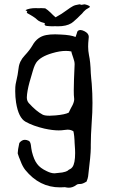

<svg xmlns="http://www.w3.org/2000/svg" viewBox="-20 -662 530 887"><path d="M320.8 -244.1Q320.8 -264.2 321.8 -293.9L322.8 -318.8Q323.2 -328.6 323.7 -340.3Q324.7 -363.3 324.7 -364.3V-366.2Q324.7 -377.9 318.4 -395L313.5 -409.7Q310.5 -418 309.6 -424.3Q297.9 -426.8 284.2 -426.8Q256.3 -426.8 221.7 -416.5Q166 -400.4 147 -372.1Q140.6 -361.8 136.2 -349.1L131.3 -333.5L126.5 -316.9Q120.1 -296.9 116.2 -281.7Q105 -240.2 104 -212.9V-211.4Q104 -195.8 113.3 -185.5Q147.9 -147.5 177.2 -132.3Q187 -127.4 209 -127.4Q221.2 -127.4 237.3 -128.9Q279.8 -132.8 297.4 -141.6L305.7 -158.7L314.9 -175.8Q322.8 -191.9 322.8 -204.1Q322.8 -207 322.3 -210Q320.8 -219.2 320.8 -244.1ZM403.8 -274.9Q407.2 -230.5 407.2 -186.5Q407.2 -142.6 403.8 -99.1Q399.4 -34.7 399.4 5.9V22Q399.4 52.7 387.2 152.3Q386.2 157.7 384.3 165L381.8 170.9L380.4 176.3L372.1 181.2L363.8 185.1Q356.9 188 350.1 188H345.7Q338.4 188 332.5 192.4Q316.4 205.1 297.9 205.1Q290 205.1 282.2 203.1L277.3 202.6L272.9 203.1Q264.6 203.6 256.8 203.6Q162.1 203.6 96.7 123Q84 106.9 74.7 81.5Q72.8 75.7 69.8 69.3L67.9 64.9L66.4 60.5Q63 52.2 62 47.4V43.9Q62 31.7 69.3 -1.5Q80.6 -16.1 95.2 -16.1Q103.5 -16.1 113.3 -11.2Q120.1 -7.3 122.6 7.8L123.5 14.6L124.5 22.5Q125.5 31.7 127.4 38.6Q136.7 76.2 151.4 95.2Q165.5 114.7 196.3 128.9Q215.8 138.7 231.9 138.7Q236.8 138.7 241.2 137.7L267.6 134.8Q283.2 132.3 293.5 126Q294.9 123.5 302.7 119.6L308.6 116.2Q312 113.3 314.5 109.9Q327.1 92.8 327.1 45.4Q327.1 37.6 326.7 28.8Q326.2 12.2 324.7 -2L324.2 -14.6Q323.2 -23.4 322.8 -32.7L321.3 -43.9L319.3 -55.2Q308.6 -63 292 -63Q285.2 -63 276.9 -61.5Q265.1 -59.6 251 -59.6Q222.7 -59.6 185.1 -67.9Q132.8 -80.1 98.1 -99.6Q65.4 -117.7 54.2 -188.5Q50.3 -213.9 50.3 -240.7Q50.3 -263.2 52.2 -272.9Q63.5 -321.3 65.9 -347.2Q69.3 -379.4 93.8 -405.3Q117.2 -430.2 129.9 -452.1Q151.9 -492.2 193.4 -500Q210.4 -503.4 234.9 -503.4Q247.1 -503.4 261.2 -502.4Q306.6 -500.5 329.1 -491.2Q332 -500 334.5 -506.8L335.9 -511.7L336.9 -514.6Q337.9 -517.6 338.9 -518.6Q343.8 -523.4 351.1 -523.4Q358.9 -523.4 369.6 -518.1Q390.1 -507.8 390.1 -492.2V-491.2Q389.6 -484.4 387.7 -463.9Q387.2 -455.1 387.2 -446.8Q387.2 -426.8 391.1 -407.2Q397.9 -377 399.4 -324.2L401.4 -299.8ZM383.3 -638.7Q395 -634.8 395 -630.9Q395 -627.9 388.7 -625Q376.5 -619.1 366.7 -608.4L358.9 -599.1Q354.5 -594.2 350.1 -590.8L337.9 -578.6L318.8 -561.5Q314.5 -557.6 309.6 -554.7Q286.6 -540.5 247.1 -540.5Q240.7 -540.5 234.4 -541Q228.5 -540.5 222.2 -540.5Q216.3 -540.5 210 -541Q193.4 -541.5 189 -544.4Q186 -546.4 186 -549.8Q186 -552.2 187 -555.2L183.1 -556.2L178.2 -557.6Q172.4 -559.1 168.9 -560.5Q155.8 -566.4 151.9 -570.8Q145.5 -577.6 132.3 -585.9L120.1 -593.3L107.9 -600.1Q105.5 -601.6 104.5 -602.5Q103.5 -603.5 103.5 -604.5Q103.5 -605 104 -605Q106 -606.4 106 -607.9Q106 -608.9 104.5 -610.4L97.7 -615.2Q115.7 -624.5 145 -624.5Q151.4 -624.5 158.2 -624Q164.1 -624.5 170.4 -624.5Q179.7 -624.5 189 -623.5Q200.2 -616.7 213.9 -603.5L224.6 -592.8Q231 -586.4 236.8 -582Q255.4 -592.3 264.2 -598.1L289.6 -615.7Q304.7 -627 316.4 -633.3Q325.2 -638.7 347.2 -642.1L351.6 -641.1L356 -639.6Q360.4 -640.6 370.6 -642.1L377 -640.6Z"/></svg>

Font: Kurland
Style: Regular
Weight: 400
Designer: GGBot
Version: 0.22